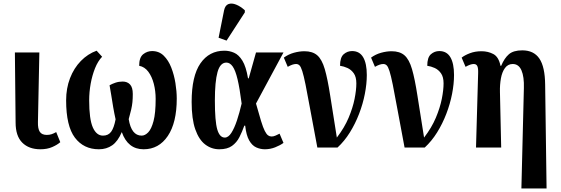

<svg xmlns="http://www.w3.org/2000/svg" viewBox="-20 -832 3164 1083"><path d="M208 10Q143 10 105.5 -27.5Q68 -65 68 -141L64 -536H202L194 -143Q193 -106 204.5 -88.5Q216 -71 244 -71Q259 -71 271 -75Q283 -79 297 -87L320 -30Q303 -15 274.5 -2.5Q246 10 208 10Z M538 10Q452 10 402.5 -55.5Q353 -121 353 -266Q353 -334 375 -391Q397 -448 436 -488Q475 -528 525 -546L556 -512Q532 -487 516 -447Q500 -407 491.5 -360Q483 -313 483 -266Q483 -160 503.5 -113.5Q524 -67 561 -67Q591 -67 607 -89Q623 -111 632 -159Q625 -190 618.5 -227.5Q612 -265 607 -298.5Q602 -332 598 -351Q612 -359 631 -365.5Q650 -372 672 -372Q698 -372 713.5 -355.5Q729 -339 729 -302Q729 -276 727 -256Q725 -236 720 -214Q715 -192 706 -160Q721 -67 779 -67Q798 -67 816 -85.5Q834 -104 846 -149Q858 -194 858 -274Q858 -319 847.5 -359.5Q837 -400 816.5 -427.5Q796 -455 765 -461Q765 -508 787.5 -526Q810 -544 838 -544Q877 -544 903.5 -518Q930 -492 946 -451Q962 -410 969.5 -363.5Q977 -317 977 -276Q977 -140 926.5 -65Q876 10 790 10Q701 10 667 -87Q645 -35 613 -12.5Q581 10 538 10Z M1217 10Q1173 10 1137.5 -17Q1102 -44 1081.5 -102.5Q1061 -161 1061 -257Q1061 -403 1110.5 -474.5Q1160 -546 1246 -546Q1274 -546 1300.5 -534.5Q1327 -523 1347.5 -489.5Q1368 -456 1379 -390H1383L1424 -536H1579L1424 -248Q1441 -187 1452.5 -149.5Q1464 -112 1473.5 -93.5Q1483 -75 1492 -68.5Q1501 -62 1512 -62Q1523 -62 1535 -67.5Q1547 -73 1557 -78L1579 -26Q1560 -12 1532 -1Q1504 10 1474 10Q1449 10 1425.5 -0.5Q1402 -11 1385.5 -40Q1369 -69 1363 -123H1358Q1346 -89 1330.5 -58.5Q1315 -28 1288.5 -9Q1262 10 1217 10ZM1248 -56Q1268 -56 1285 -82.5Q1302 -109 1316.5 -152.5Q1331 -196 1343 -248Q1332 -334 1320 -384.5Q1308 -435 1292.5 -457Q1277 -479 1257 -479Q1222 -479 1207 -425.5Q1192 -372 1192 -265Q1192 -148 1205.5 -102Q1219 -56 1248 -56ZM1258 -603 1213 -619 1244 -774Q1250 -802 1268.5 -809Q1287 -816 1312 -806Q1337 -796 1361 -774V-762Z M1770 0Q1745 -131 1729.5 -217Q1714 -303 1703.5 -354.5Q1693 -406 1685 -431Q1677 -456 1669 -463.5Q1661 -471 1650 -471Q1640 -471 1628.5 -467Q1617 -463 1603 -455L1581 -507Q1607 -526 1638 -534.5Q1669 -543 1697 -543Q1743 -543 1769.5 -520Q1796 -497 1812 -442Q1828 -387 1842.5 -293Q1857 -199 1880 -56Q1923 -112 1946.5 -168Q1970 -224 1980 -274Q1990 -324 1990 -362Q1990 -398 1975.5 -418.5Q1961 -439 1940 -448.5Q1919 -458 1898 -461Q1898 -508 1918.5 -526Q1939 -544 1966 -544Q2008 -544 2028.5 -509Q2049 -474 2049 -409Q2049 -359 2038 -302.5Q2027 -246 2005.5 -190Q1984 -134 1953.5 -85Q1923 -36 1884 0Z M2262 0Q2237 -131 2221.5 -217Q2206 -303 2195.5 -354.5Q2185 -406 2177 -431Q2169 -456 2161 -463.5Q2153 -471 2142 -471Q2132 -471 2120.5 -467Q2109 -463 2095 -455L2073 -507Q2099 -526 2130 -534.5Q2161 -543 2189 -543Q2235 -543 2261.5 -520Q2288 -497 2304 -442Q2320 -387 2334.5 -293Q2349 -199 2372 -56Q2415 -112 2438.5 -168Q2462 -224 2472 -274Q2482 -324 2482 -362Q2482 -398 2467.5 -418.5Q2453 -439 2432 -448.5Q2411 -458 2390 -461Q2390 -508 2410.5 -526Q2431 -544 2458 -544Q2500 -544 2520.5 -509Q2541 -474 2541 -409Q2541 -359 2530 -302.5Q2519 -246 2497.5 -190Q2476 -134 2445.5 -85Q2415 -36 2376 0Z M2921 231 2935 -335Q2937 -399 2921.5 -435Q2906 -471 2872 -471Q2845 -471 2828.5 -448.5Q2812 -426 2805.5 -390Q2799 -354 2800 -313L2807 0H2665L2677 -419Q2678 -447 2672.5 -459Q2667 -471 2652 -471Q2643 -471 2631.5 -467Q2620 -463 2606 -455L2584 -507Q2602 -521 2631 -532Q2660 -543 2696 -543Q2733 -543 2763 -527Q2793 -511 2803 -461H2807Q2825 -504 2850.5 -526Q2876 -548 2926 -548Q2991 -548 3022.5 -501.5Q3054 -455 3055 -354L3063 231Z"/></svg>

Font: Noto Serif ExtraCondensed
Style: Bold
Weight: 700
Width: 2
Designer: Monotype Design Team
Foundry: Monotype Imaging Inc.
Version: Version 2.014; ttfautohint (v1.8.4.7-5d5b)